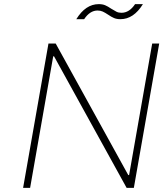

<svg xmlns="http://www.w3.org/2000/svg" viewBox="-20 -911 792 931"><path d="M215 -700H250L602 -62H606L718 -700H752L629 0H594L242 -638H238L126 0H92ZM459 -891Q477 -891 490 -885.5Q503 -880 519 -869Q535 -859 545 -854Q555 -849 569 -849Q607 -849 635 -891H673Q628 -818 564 -818Q546 -818 533 -823.5Q520 -829 504 -840Q489 -850 478 -855Q467 -860 453 -860Q416 -860 388 -818H350Q395 -891 459 -891Z"/></svg>

Font: Be Vietnam Thin
Style: Italic
Weight: 250
Italic angle: -9°
Designer: Gabriel Lam
Foundry: TypeRant
Version: Version 3.000